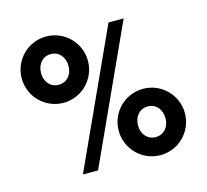

<svg xmlns="http://www.w3.org/2000/svg" viewBox="-104 -835 1037 963"><g transform="rotate(-15 414.5 -354.0)"><path d="M213.4 0H292L613.3 -703.1H534.7ZM41.5 -544.4C41.5 -448.7 118.7 -372.1 213.4 -372.1C308.1 -372.1 385.3 -448.7 385.3 -544.4C385.3 -639.6 308.1 -716.3 213.4 -716.3C118.7 -716.3 41.5 -639.6 41.5 -544.4ZM142.1 -544.4C142.1 -591.3 170.9 -625 213.4 -625C255.9 -625 284.7 -591.3 284.7 -544.4C284.7 -499.5 255.9 -465.8 213.4 -465.8C170.9 -465.8 142.1 -499.5 142.1 -544.4ZM443.4 -165C443.4 -69.3 520.5 7.3 615.2 7.3C710 7.3 787.1 -69.3 787.1 -165C787.1 -260.3 710 -336.9 615.2 -336.9C520.5 -336.9 443.4 -260.3 443.4 -165ZM543.9 -165C543.9 -211.9 572.8 -245.6 615.2 -245.6C657.7 -245.6 686.5 -211.9 686.5 -165C686.5 -120.1 657.7 -86.4 615.2 -86.4C572.8 -86.4 543.9 -120.1 543.9 -165Z"/></g></svg>

Font: Wand UI Pro Bold
Style: Regular
Weight: 700
Designer: Andreas Faust
Version: Version 1.003;FEAKit 1.0